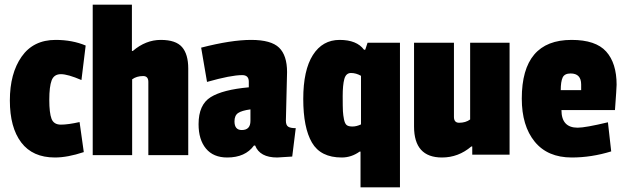

<svg xmlns="http://www.w3.org/2000/svg" viewBox="-20 -661 2663 818"><path d="M319 -141 337 -13Q268 10 214 10Q119 10 70.5 -54Q22 -118 22 -233Q22 -348 72 -419.5Q122 -491 217 -491Q288 -491 345 -467L327 -320Q269 -345 239.5 -345Q210 -345 200 -318.5Q190 -292 190 -236Q190 -180 199.5 -155Q209 -130 239.5 -130Q270 -130 319 -141Z M546 -444Q601 -491 665 -491Q729 -491 755.5 -460.5Q782 -430 782 -369V0H612V-312Q612 -337 590 -337Q562 -337 543 -323V0H375V-641H542V-444Z M1203 -354 1198 -147Q1198 -128 1207.5 -121.5Q1217 -115 1240 -115L1225 6Q1167 10 1161 10Q1087 10 1067 -41H1062Q1025 10 948 10Q889 10 857.5 -28Q826 -66 826 -132Q826 -215 877.5 -247Q929 -279 1040 -289V-313Q1040 -341 1012 -341Q964 -341 862 -312L837 -458Q965 -491 1050 -491Q1135 -491 1169 -458Q1203 -425 1203 -354ZM1010 -107Q1047 -107 1047 -146V-195Q1010 -190 994.5 -179.5Q979 -169 979 -144Q979 -107 1010 -107Z M1516 137V-15H1512Q1477 10 1436 10Q1346 10 1309 -53.5Q1272 -117 1272 -239.5Q1272 -362 1313 -426.5Q1354 -491 1427 -491Q1500 -491 1531 -449H1536L1546 -479H1684V137ZM1518 -131V-338Q1497 -350 1475.5 -350Q1454 -350 1447 -324.5Q1440 -299 1440 -251.5Q1440 -204 1441 -187Q1442 -170 1445.5 -152.5Q1449 -135 1456.5 -128.5Q1464 -122 1481.5 -122Q1499 -122 1518 -131Z M1863 10Q1744 10 1744 -122V-479H1914V-163Q1914 -138 1936 -138Q1964 -138 1983 -152V-479H2151V-2H1992V-37H1988Q1933 10 1863 10Z M2411 -348Q2385 -348 2377 -330.5Q2369 -313 2369 -277H2456V-301Q2456 -348 2411 -348ZM2415 -491Q2518 -491 2562.5 -441.5Q2607 -392 2607 -300Q2607 -288 2600 -192H2372Q2372 -117 2441 -117Q2474 -117 2570 -140L2584 -16Q2500 10 2416 10Q2313 10 2258 -57.5Q2203 -125 2203 -241Q2203 -491 2415 -491Z"/></svg>

Font: Passion One
Style: Regular
Weight: 400
Designer: Alejandro Lo Celso
Foundry: Fontstage
Version: Version 1.001